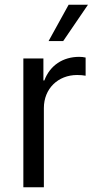

<svg xmlns="http://www.w3.org/2000/svg" viewBox="-20 -794 406 814"><path d="M79 0H166V-336C166 -418 226 -476 307 -476C320 -476 333 -475 343 -473V-550C334 -552 326 -553 316 -553C247 -553 192 -517 168 -453H164V-546H79ZM186 -620H248L353 -774H271Z"/></svg>

Font: Wafeq
Style: Regular
Weight: 400
Designer: Rasmus Andersson & Azza Alameddine
Foundry: Google & TypeTogether
Version: Version 3.000;FEAKit 1.0